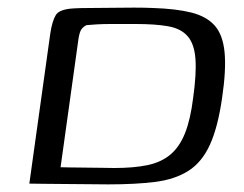

<svg xmlns="http://www.w3.org/2000/svg" viewBox="-20 -482 641 504"><path d="M264 2Q239 2 209 1.5Q179 1 149.5 1Q120 1 95.5 0.5Q71 0 57 0L112 -394Q117 -427 126.5 -442.5Q136 -458 174 -460Q190 -461 216 -461Q242 -461 272.5 -461.5Q303 -462 331.5 -462Q360 -462 382 -461Q443 -459 482.5 -449Q522 -439 543.5 -415Q565 -391 569.5 -345Q574 -299 563 -225Q552 -148 531 -102Q510 -56 474.5 -33.5Q439 -11 387.5 -4.5Q336 2 264 2ZM280 -41Q331 -41 367 -48.5Q403 -56 427 -76Q451 -96 465.5 -132Q480 -168 487 -225Q496 -289 493 -328Q490 -367 472.5 -387Q455 -407 421.5 -413Q388 -419 336 -419Q326 -419 308 -419Q290 -419 270.5 -419Q251 -419 233.5 -418Q216 -417 207 -416Q199 -412 194 -405.5Q189 -399 186 -380L139 -43Q146 -43 164 -42.5Q182 -42 204.5 -42Q227 -42 247.5 -41.5Q268 -41 280 -41Z"/></svg>

Font: Genos
Style: Italic
Weight: 400
Italic angle: -8°
Version: Version 1.010